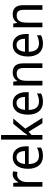

<svg xmlns="http://www.w3.org/2000/svg" viewBox="1340 -2140 810 3529"><g transform="rotate(-90 1744.5 -375.0)"><path d="M303 -546C239 -546 191 -501 161 -441H157L146 -536H78V0H163V-284C163 -391 224 -465 297 -465C314 -465 334 -462 349 -458L360 -540C343 -544 322 -546 303 -546Z M620 -546C488 -546 407 -443 407 -264C407 -94 493 10 640 10C703 10 748 -1 797 -25V-100C747 -75 703 -63 646 -63C549 -63 496 -127 494 -252H820V-306C820 -447 747 -546 620 -546ZM619 -476C698 -476 733 -409 733 -320H495C503 -421 546 -476 619 -476Z M1028 -370V-760H944V0H1028V-198L1087 -255L1244 0H1343L1145 -315L1331 -536H1233L1081 -349C1065 -329 1040 -294 1028 -276H1024C1026 -305 1028 -343 1028 -370Z M1615 -546C1483 -546 1402 -443 1402 -264C1402 -94 1488 10 1635 10C1698 10 1743 -1 1792 -25V-100C1742 -75 1698 -63 1641 -63C1544 -63 1491 -127 1489 -252H1815V-306C1815 -447 1742 -546 1615 -546ZM1614 -476C1693 -476 1728 -409 1728 -320H1490C1498 -421 1541 -476 1614 -476Z M2174 -546C2113 -546 2055 -518 2024 -463H2019L2007 -536H1939V0H2024V-278C2024 -408 2058 -473 2159 -473C2229 -473 2260 -430 2260 -345V0H2345V-355C2345 -487 2287 -546 2174 -546Z M2684 -546C2552 -546 2471 -443 2471 -264C2471 -94 2557 10 2704 10C2767 10 2812 -1 2861 -25V-100C2811 -75 2767 -63 2710 -63C2613 -63 2560 -127 2558 -252H2884V-306C2884 -447 2811 -546 2684 -546ZM2683 -476C2762 -476 2797 -409 2797 -320H2559C2567 -421 2610 -476 2683 -476Z M3243 -546C3182 -546 3124 -518 3093 -463H3088L3076 -536H3008V0H3093V-278C3093 -408 3127 -473 3228 -473C3298 -473 3329 -430 3329 -345V0H3414V-355C3414 -487 3356 -546 3243 -546Z"/></g></svg>

Font: Noto Sans Malayalam SemiCondensed
Style: Regular
Weight: 400
Width: 4
Designer: Jelle Bosma - Monotype Design Team
Foundry: Monotype Imaging Inc.
Version: Version 2.104